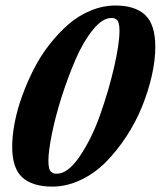

<svg xmlns="http://www.w3.org/2000/svg" viewBox="-20 -671 585 699"><path d="M170.4 8.3Q98.1 8.3 61.3 -25.1Q24.4 -58.6 24.4 -136.2Q24.4 -176.8 33.4 -224.1Q42.5 -271.5 60.3 -320.8Q78.1 -370.1 102.3 -418Q126.5 -465.8 159.2 -507.8Q191.9 -549.8 228.5 -581.8Q265.1 -613.8 309.8 -632.3Q354.5 -650.9 400.4 -650.9Q472.2 -650.9 508.8 -616.2Q545.4 -581.5 545.4 -500Q545.4 -451.7 532.7 -395.5Q520 -339.4 497.1 -282.7Q474.1 -226.1 439.7 -173.6Q405.3 -121.1 365 -80.6Q324.7 -40 273.9 -15.9Q223.1 8.3 170.4 8.3ZM187 -38.6Q227.5 -38.6 270.8 -102.5Q314 -166.5 344.7 -253.4Q375.5 -340.3 395.3 -426Q415 -511.7 415 -559.1Q415 -575.2 412.4 -585.4Q409.7 -595.7 404.5 -599.6Q399.4 -603.5 395.5 -604.5Q391.6 -605.5 385.7 -605.5Q353 -605.5 318.1 -562.5Q283.2 -519.5 255.1 -454.6Q227.1 -389.6 204.1 -317.4Q181.2 -245.1 168.7 -182.4Q156.2 -119.6 156.2 -85.4Q156.2 -68.8 158.9 -58.6Q161.6 -48.3 167.2 -44.4Q172.9 -40.5 176.5 -39.6Q180.2 -38.6 187 -38.6Z"/></svg>

Font: Elstob ExtraBold
Style: Italic
Weight: 800
Italic angle: -20°
Designer: Peter S. Baker
Version: Version 1.015